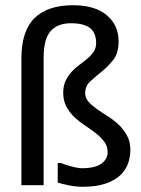

<svg xmlns="http://www.w3.org/2000/svg" viewBox="-20 -725 540 735"><path d="M479 -152Q479 -123 469.5 -97.5Q460 -72 438.5 -52.5Q417 -33 382 -21.5Q347 -10 297 -10Q272 -10 246.5 -15Q221 -20 201 -26V-101H213Q218 -99 228 -95.5Q238 -92 249 -89Q260 -86 272 -83.5Q284 -81 293 -81Q344 -81 368 -98.5Q392 -116 392 -142Q392 -165 379.5 -182Q367 -199 348 -214Q329 -229 307 -243.5Q285 -258 266 -275.5Q247 -293 234.5 -316Q222 -339 222 -370Q222 -397 231.5 -416.5Q241 -436 255 -451Q269 -466 285 -477.5Q301 -489 315 -501Q329 -513 338.5 -527Q348 -541 348 -560Q348 -600 324 -618Q300 -636 252 -636Q200 -636 173.5 -605.5Q147 -575 147 -505V-16H62V-502Q62 -606 112 -655.5Q162 -705 260 -705Q343 -705 388.5 -667Q434 -629 434 -566Q434 -522 414 -496.5Q394 -471 370 -451.5Q346 -432 326 -414Q306 -396 306 -368Q306 -350 319 -335.5Q332 -321 351 -307.5Q370 -294 392.5 -280Q415 -266 434 -248Q453 -230 466 -206.5Q479 -183 479 -152Z"/></svg>

Font: D2Coding
Style: Regular
Weight: 400
Monospace: yes
Designer: Yong-Rak Park; Jeong-Hwan Yoon; Sang-Min Lee;
Foundry: NHN Corporation
Version: Version 1.3.2; Build 20180524